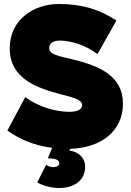

<svg xmlns="http://www.w3.org/2000/svg" viewBox="-20 -735 660 965"><path d="M277 210C345 210 408 178 408 102C408 62 378 27 328 22L333 13C490 8 598 -77 598 -214C598 -356 475 -406 339 -438C276 -453 227 -461 227 -493C227 -518 247 -531 282 -531C336 -531 414 -507 470 -463L565 -632C480 -688 391 -715 276 -715C151 -715 29 -638 29 -492C29 -337 169 -292 290 -260C348 -245 393 -234 393 -207C393 -187 373 -173 328 -173C262 -173 174 -197 107 -247L17 -79C81 -33 155 -3 242 8L220 61C269 61 278 73 278 86C278 95 268 105 248 105C232 105 220 99 212 93L167 182C198 199 239 210 277 210Z"/></svg>

Font: Fixel Display Black
Style: Regular
Weight: 900
Designer: AlfaBravo + MacPaw
Foundry: Kyrylo Tkachov, Marchela Mozhyna, Serhii Makarenko, Maria Weinstein, Zakhar Kryvoshyya
Version: Version 1.211